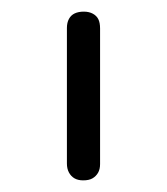

<svg xmlns="http://www.w3.org/2000/svg" viewBox="-20 -600 287 330"><path d="M123 -290Q114 -290 108 -293.5Q102 -297 98.5 -303.5Q95 -310 95 -319V-552Q95 -561 98.5 -567.5Q102 -574 108.5 -577Q115 -580 124 -580Q133 -580 139.5 -576.5Q146 -573 149 -567Q152 -561 152 -551V-318Q152 -309 148.5 -303Q145 -297 139 -293.5Q133 -290 123 -290Z"/></svg>

Font: Fredoka Light Light
Style: Regular
Weight: 300
Version: Version 2.001